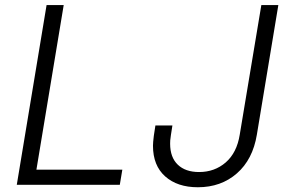

<svg xmlns="http://www.w3.org/2000/svg" viewBox="-20 -748 1158 777"><path d="M47.9 0 168.5 -727.5H237.8L127.4 -61.5H475.1L464.8 0ZM780.8 9.8Q697.8 9.8 648.4 -34.2Q599.1 -78.1 599.1 -158.2Q599.1 -165.5 599.9 -174.3Q600.6 -183.1 602.5 -198.5Q604.5 -213.9 608.9 -240.2H677.7Q673.8 -215.3 671.6 -201.2Q669.4 -187 668.9 -179.7Q668.5 -172.4 668.5 -166.5Q668.5 -111.3 699.5 -81.5Q730.5 -51.8 785.6 -51.8Q848.6 -51.8 893.6 -90.8Q938.5 -129.9 950.2 -203.1L1037.6 -727.5H1106.4L1019.5 -203.1Q1002.9 -102.5 938.7 -46.4Q874.5 9.8 780.8 9.8Z"/></svg>

Font: Inter 17pt Light
Style: Italic
Weight: 300
Italic angle: -9.3988°
Version: Version 4.001;git-66647c0bb